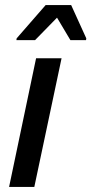

<svg xmlns="http://www.w3.org/2000/svg" viewBox="-20 -741 362 761"><path d="M16 0 123 -510H224L116 0ZM45 -582 46 -589 161 -721H262L322 -589L321 -582H259L206 -671L119 -582Z"/></svg>

Font: Saira SemiCondensed Medium
Style: Italic
Weight: 500
Width: 4
Italic angle: -12°
Designer: Hector Gatti with collaboration of the Omnibus-Type team
Foundry: Omnibus-Type
Version: Version 1.101